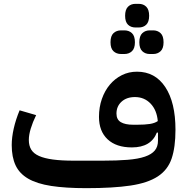

<svg xmlns="http://www.w3.org/2000/svg" viewBox="-20 -967 971 999"><path d="M429 12Q321 12 246.5 0.5Q172 -11 126.5 -37.5Q81 -64 61 -107Q41 -150 41 -212Q41 -252 51.5 -298.5Q62 -345 82 -393L168 -368Q150 -331 140 -298Q130 -265 130 -239Q130 -209 142.5 -188.5Q155 -168 183 -155.5Q211 -143 255.5 -137Q300 -131 364 -131H513Q589 -131 644 -135.5Q699 -140 734 -152Q769 -164 785.5 -184Q802 -204 802 -235V-277H796Q766 -200 666 -200Q585 -200 540 -242Q495 -284 495 -359Q495 -409 510 -452Q525 -495 551.5 -526.5Q578 -558 614 -576Q650 -594 693 -594Q787 -594 840 -514Q893 -434 893 -292Q893 -201 873 -142Q853 -83 801 -49Q749 -15 659 -1.5Q569 12 429 12ZM694 -318Q734 -318 759.5 -322Q785 -326 801 -337Q796 -394 763.5 -428Q731 -462 682 -462Q639 -462 612.5 -438Q586 -414 586 -376Q586 -345 608.5 -331.5Q631 -318 673 -318ZM759 -686Q736 -686 720.5 -700.5Q705 -715 705 -747Q705 -780 720.5 -794.5Q736 -809 759 -809H777Q800 -809 815.5 -794.5Q831 -780 831 -747Q831 -715 815.5 -700.5Q800 -686 777 -686ZM610 -686Q586 -686 570.5 -700.5Q555 -715 555 -747Q555 -780 570.5 -794.5Q586 -809 610 -809H627Q651 -809 666.5 -794.5Q682 -780 682 -747Q682 -715 666.5 -700.5Q651 -686 627 -686ZM685 -824Q661 -824 646 -838.5Q631 -853 631 -885Q631 -917 646 -932Q661 -947 685 -947H702Q726 -947 741 -932Q756 -917 756 -885Q756 -853 741 -838.5Q726 -824 702 -824Z"/></svg>

Font: IBM Plex Sans Arabic SmBld
Style: Regular
Weight: 600
Designer: Mike Abbink, Paul van der Laan, Pieter van Rosmalen, Wael Morcos, Khajak Apelian
Foundry: Bold Monday
Version: Version 1.005